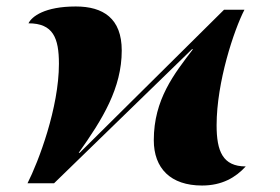

<svg xmlns="http://www.w3.org/2000/svg" viewBox="-20 -566 865 593"><path d="M604 7C666 7 708 -18 739 -52C668 -52 649 -99 649 -179C649 -313 703 -474 735 -536H672L226 -94H223C297 -198 356 -294 356 -410C356 -509 299 -546 214 -546C118 -546 78 -515 68 -494C144 -494 162 -449 162 -369C162 -233 99 -67 65 0H147L573 -414H576C518 -338 455 -259 455 -133C455 -46 507 7 604 7Z"/></svg>

Font: Noto Serif Display Black
Style: Italic
Weight: 900
Italic angle: -12°
Designer: Monotype Design Team
Foundry: Monotype Imaging Inc.
Version: Version 2.009